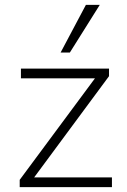

<svg xmlns="http://www.w3.org/2000/svg" viewBox="-20 -769 522 789"><path d="M61 0V-30L382 -463L385 -447H66V-487H428V-456L107 -22L103 -40H440V0ZM229 -553 333 -749H390L267 -553Z"/></svg>

Font: Nunito Sans 10pt ExtraLight
Style: Regular
Weight: 250
Designer: Vernon Adams
Foundry: Vernon Adams
Version: Version 3.101;gftools[0.9.27]